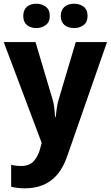

<svg xmlns="http://www.w3.org/2000/svg" viewBox="-20 -772 595 1032"><path d="M204.1 -3.9 196.8 22.9C190.4 50.3 179.2 73.2 163.1 92.3C147 110.8 124.5 120.1 95.2 120.1C75.7 120.1 57.1 118.2 40 113.8V231.9C57.6 235.8 80.1 240.2 111.8 240.2C229.5 240.2 301.3 182.1 340.8 68.8L555.2 -545.9H387.2L295.9 -238.8C286.6 -208 283.2 -178.7 279.8 -144H275.9C273.4 -178.7 271.5 -209.5 262.2 -238.8L170.9 -545.9H0ZM105 -686C105 -641.6 135.3 -621.1 175.8 -621.1C194.3 -621.1 210.9 -626.5 225.6 -637.2C240.2 -647.5 247.6 -664.1 247.6 -686C247.6 -709 240.2 -725.6 225.6 -736.3C210.9 -746.6 194.3 -752 175.8 -752C135.3 -752 105 -731.4 105 -686ZM306.6 -686C306.6 -641.6 338.4 -621.1 378.9 -621.1C397.9 -621.1 415 -626.5 429.2 -637.2C443.4 -647.5 450.7 -664.1 450.7 -686C450.7 -709 443.4 -725.6 429.2 -736.3C415 -746.6 397.9 -752 378.9 -752C338.4 -752 306.6 -731.4 306.6 -686Z"/></svg>

Font: Avrile Sans
Style: Bold
Weight: 700
Designer: Monotype Design Team, Google (font), Stefan Peev (BGR Cyrillic), Cristiano Sobral (main changes)
Foundry: The Avrile Sans Project Authors
Version: Version 3.110